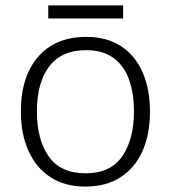

<svg xmlns="http://www.w3.org/2000/svg" viewBox="-20 -678 630 708"><path d="M533 -267Q533 -183 505.5 -121Q478 -59 424.5 -24.5Q371 10 294 10Q220 10 167 -24Q114 -58 85.5 -120.5Q57 -183 57 -267Q57 -396 121 -469Q185 -542 298 -542Q374 -542 426.5 -507.5Q479 -473 506 -411Q533 -349 533 -267ZM116 -267Q116 -164 159.5 -101.5Q203 -39 295 -39Q388 -39 431 -102Q474 -165 474 -267Q474 -333 456 -384Q438 -435 399 -464Q360 -493 297 -493Q207 -493 161.5 -433Q116 -373 116 -267ZM434 -658V-610H158V-658Z"/></svg>

Font: RS Noto Sans Light
Style: Regular
Weight: 300
Designer: Monotype Design Team
Foundry: Monotype Imaging Inc.
Version: Version 3.10